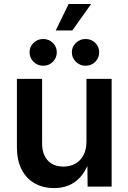

<svg xmlns="http://www.w3.org/2000/svg" viewBox="-20 -937 645 964"><path d="M251.5 7.3Q195.8 7.3 153.8 -16.6Q111.8 -40.5 88.4 -86.4Q64.9 -132.3 64.9 -197.8V-541H191.4V-217.3Q191.4 -162.1 220 -131.3Q248.5 -100.6 298.3 -100.6Q331.5 -100.6 357.7 -115Q383.8 -129.4 398.9 -157.5Q414.1 -185.5 414.1 -225.6V-541H540.5V0H419.9L418.5 -134.3H430.7Q407.2 -63.5 362.3 -28.1Q317.4 7.3 251.5 7.3ZM409.7 -606.9Q381.3 -606.9 361.1 -626.7Q340.8 -646.5 340.8 -674.3Q340.8 -702.1 361.1 -721.7Q381.3 -741.2 409.7 -741.2Q438.5 -741.2 458.3 -721.7Q478 -702.1 478 -674.3Q478 -646.5 458.3 -626.7Q438.5 -606.9 409.7 -606.9ZM196.8 -606.9Q168.5 -606.9 148.4 -626.7Q128.4 -646.5 128.4 -674.3Q128.4 -702.1 148.4 -721.7Q168.5 -741.2 196.8 -741.2Q225.6 -741.2 245.4 -721.7Q265.1 -702.1 265.1 -674.3Q265.1 -646.5 245.4 -626.7Q225.6 -606.9 196.8 -606.9ZM259.8 -784.2 324.7 -917H437.5L343.3 -784.2Z"/></svg>

Font: Inter 17pt SemiBold
Style: Regular
Weight: 600
Version: Version 4.001;git-66647c0bb